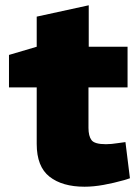

<svg xmlns="http://www.w3.org/2000/svg" viewBox="-20 -698 524 727"><path d="M300 9Q216 9 167.5 -29Q119 -67 119 -153V-367H14V-490L119 -521V-635L316 -678V-521H463V-367H315V-214Q315 -183 326.5 -167.5Q338 -152 381 -152Q391 -152 402.5 -153Q414 -154 426 -156L455 -160L472 -23L450 -16Q411 -5 372.5 2Q334 9 300 9Z"/></svg>

Font: REM Medium ExtraBold
Style: Regular
Weight: 800
Version: Version 1.005;gftools[0.9.28]